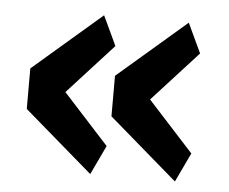

<svg xmlns="http://www.w3.org/2000/svg" viewBox="-40 -538 624 524"><g transform="rotate(5 272.5 -275.5)"><path d="M225 -58 37 -220V-331L225 -493L263 -412L138 -275L263 -138ZM457 -58 269 -220V-331L457 -493L495 -412L370 -275L495 -138Z"/></g></svg>

Font: IBM Plex Arabic SemiBold
Style: Regular
Weight: 600
Designer: Mike Abbink, Paul van der Laan, Pieter van Rosmalen, Wael Morcos, Khajak Apelian
Foundry: Bold Monday
Version: Version 1.0